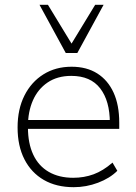

<svg xmlns="http://www.w3.org/2000/svg" viewBox="-20 -769 563 797"><path d="M286 8Q214 8 162 -22Q110 -52 81.5 -107.5Q53 -163 53 -240Q53 -316 81.5 -372.5Q110 -429 160.5 -460.5Q211 -492 277 -492Q340 -492 384 -464Q428 -436 451.5 -384.5Q475 -333 475 -260V-234H80V-271H453L436 -259Q436 -350 396 -402Q356 -454 276 -454Q218 -454 177.5 -426.5Q137 -399 116.5 -352Q96 -305 96 -245V-240Q96 -174 118 -127Q140 -80 182.5 -55.5Q225 -31 284 -31Q329 -31 368.5 -45.5Q408 -60 447 -94L467 -60Q436 -29 387 -10.5Q338 8 286 8ZM253 -549 144 -749H179L277 -588L375 -749H410L301 -549Z"/></svg>

Font: Nunito Sans 12pt ExtraLight 12pt ExtraLight
Style: Regular
Weight: 250
Version: Version 3.101;gftools[0.9.27]